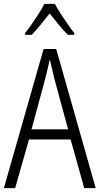

<svg xmlns="http://www.w3.org/2000/svg" viewBox="-20 -967 512 987"><path d="M413 0 343 -250H129L58 0H0L204 -715H269L472 0ZM258 -568Q253 -591 247 -615.5Q241 -640 236 -662Q231 -639 225.5 -615.5Q220 -592 214 -568L142 -302H330ZM262 -947Q274 -924 292.5 -895.5Q311 -867 330 -840Q349 -813 362 -797V-788H329Q306 -810 282 -840Q258 -870 235 -898Q213 -870 188.5 -839.5Q164 -809 143 -788H109V-797Q125 -817 143.5 -843.5Q162 -870 179.5 -897.5Q197 -925 208 -947Z"/></svg>

Font: Noto Sans Devanagari UI Condensed Light
Style: Regular
Weight: 300
Width: 3
Designer: Jelle Bosma - Monotype Design Team
Foundry: Monotype Imaging Inc.
Version: Version 2.004; ttfautohint (v1.8.4.7-5d5b)